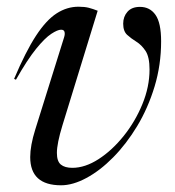

<svg xmlns="http://www.w3.org/2000/svg" viewBox="-20 -542 521 572"><path d="M460 -419Q460 -348.5 440.5 -284.2Q421 -220 388.8 -166.5Q356.5 -113 317.2 -73.2Q278 -33.5 237.5 -11.8Q197 10 162 10Q70 10 70 -74Q70 -108 85 -156L171 -431Q174 -440.5 172.2 -447Q170.5 -453.5 162 -453.5Q151.5 -453.5 132.8 -441.2Q114 -429 87.8 -396.8Q61.5 -364.5 27.5 -304.5L22 -307Q56.5 -388.5 87.2 -435.5Q118 -482.5 148.8 -502.2Q179.5 -522 214 -522Q232 -522 244.5 -518.8Q257 -515.5 271 -510L166 -168.5Q149.5 -114.5 149.5 -86.5Q149.5 -61.5 161.2 -51.8Q173 -42 195.5 -42Q233.5 -42 273.8 -68Q314 -94 348.5 -137Q383 -180 404.2 -231.8Q425.5 -283.5 425.5 -335Q425.5 -372 413.8 -390Q402 -408 386.2 -417.8Q370.5 -427.5 358.8 -438.2Q347 -449 347 -471.5Q347 -492.5 359.8 -507Q372.5 -521.5 397 -521.5Q426.5 -521.5 443.2 -497.8Q460 -474 460 -419Z"/></svg>

Font: Newsreader 72pt
Style: Italic
Weight: 400
Italic angle: -17°
Designer: Hugues Gentile
Foundry: Production Type
Version: Version 1.003; ttfautohint (v1.8.3)